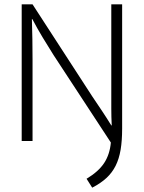

<svg xmlns="http://www.w3.org/2000/svg" viewBox="-20 -650 663 885"><path d="M80 -630H130L405 -206Q428 -172 450 -139Q472 -106 493 -72H495Q493 -110 493 -149Q493 -188 493 -226V-630H543V-57Q543 -2 536 40Q529 82 513 114Q497 146 470.5 170.5Q444 195 405 215L379 174Q434 141 460 101.5Q486 62 491 7L227 -396Q201 -437 176 -478.5Q151 -520 129 -562H127Q130 -469 130 -376V0H80Z"/></svg>

Font: Mukta Malar ExtraLight
Style: Regular
Weight: 275
Designer: Aadarsh Rajan, Girish Dalvi, Yashodeep Gholap
Foundry: Ek Type
Version: Version 2.538;PS 1.000;hotconv 16.6.51;makeotf.lib2.5.65220;